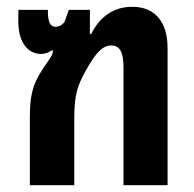

<svg xmlns="http://www.w3.org/2000/svg" viewBox="-20 -546 573 566"><path d="M68 0H199V-200C199 -267 209 -295 233 -338C263 -392 283 -412 308 -412C333 -412 344 -392 344 -349V0H474V-405C474 -481 437 -526 370 -526C314 -526 274 -496 249 -446H245V-517H183L170 -481C161 -470 152 -467 144 -467C128 -467 121 -480 121 -517H34V-483C34 -421 62 -387 101 -387C113 -387 123 -391 134 -398L136 -397C135 -382 131 -380 107 -344C74 -295 68 -260 68 -198Z"/></svg>

Font: Noto Sans Thai UI ExtCond
Style: Bold
Weight: 700
Width: 2
Designer: Monotype Design Team
Foundry: Monotype Imaging Inc.
Version: Version 2.000